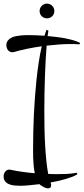

<svg xmlns="http://www.w3.org/2000/svg" viewBox="-57 -865 461 1055"><path d="M224.1 152.8Q224.1 169.9 207 169.9Q196.3 169.9 186.3 164.6Q176.3 159.2 168 153.8Q165.5 152.3 163.8 150.6Q162.1 148.9 160.2 147Q128.9 150.9 101.1 153.3Q73.2 155.8 53.7 155.8Q40.5 155.8 24.9 154.5Q9.3 153.3 -4.6 148.2Q-18.6 143.1 -27.8 132.8Q-37.1 122.6 -37.1 104Q-37.1 90.3 -28.6 78.6Q-20 66.9 -4.9 66.9Q-3.4 66.9 -1.5 67.4Q0.5 67.9 2 67.9Q32.7 74.7 66.4 79.3Q100.1 84 134.3 86.9Q129.9 66.4 127.9 44.2Q126 22 125.2 1Q124.5 -20 124.8 -38.1Q125 -56.2 125 -67.9Q125 -103.5 126 -146.2Q127 -189 129.2 -235.6Q131.3 -282.2 135 -331.3Q138.7 -380.4 143.8 -429Q148.9 -477.5 156 -523.7Q163.1 -569.8 172.4 -610.8Q130.9 -605 91.8 -596.9Q52.7 -588.9 20 -579.1Q17.1 -578.1 14.6 -578.1Q12.2 -578.1 9.8 -578.1Q2.4 -578.1 -3.7 -581.5Q-9.8 -585 -13.7 -590.3Q-17.6 -595.7 -19.8 -602.5Q-22 -609.4 -22 -616.2Q-22 -630.9 -14.9 -640.6Q-7.8 -650.4 3.4 -656.7Q14.6 -663.1 29.1 -666Q43.5 -668.9 58.1 -670.4Q72.8 -671.9 86.2 -671.9Q99.6 -671.9 109.9 -671.9Q125 -671.9 145 -671.1Q165 -670.4 187.5 -668.5Q189.9 -677.2 192.9 -685.3Q195.8 -693.4 198.7 -701.2L209 -696.8Q207 -687 204.6 -667Q230 -664.6 256.3 -661.4Q282.7 -658.2 306.6 -653.3Q330.6 -648.4 350.6 -642.3Q370.6 -636.2 383.8 -628.9L378.9 -621.1Q366.7 -622.6 354.2 -622.8Q341.8 -623 330.1 -623Q300.8 -623 267.6 -620.6Q234.4 -618.2 199.2 -614.3Q196.8 -581.5 194.3 -540.8Q191.9 -500 190.2 -453.6Q188.5 -407.2 187.5 -357.4Q186.5 -307.6 186.5 -257.1Q186.5 -206.5 187.5 -157.2Q188.5 -107.9 191.2 -63Q193.8 -18.1 198 21.2Q202.1 60.5 208 90.8Q221.2 91.3 234.1 91.6Q247.1 91.8 259.8 91.8Q285.6 91.8 312 90.6Q338.4 89.4 363.8 84L368.7 91.8Q358.4 99.1 342.5 105.5Q326.7 111.8 307.4 117.7Q288.1 123.5 265.9 128.7Q243.7 133.8 220.7 137.7Q222.2 141.6 223.1 145.3Q224.1 148.9 224.1 152.8ZM241.7 -805.2Q241.7 -787.1 229.7 -775.6Q217.8 -764.2 200.7 -764.2Q184.6 -764.2 172.6 -775.6Q160.6 -787.1 160.6 -805.2Q160.6 -813 163.8 -820.3Q167 -827.6 172.6 -833.3Q178.2 -838.9 185.3 -842Q192.4 -845.2 200.7 -845.2Q209.5 -845.2 216.8 -842Q224.1 -838.9 229.7 -833.3Q235.4 -827.6 238.5 -820.3Q241.7 -813 241.7 -805.2Z"/></svg>

Font: Montez
Style: Regular
Weight: 400
Designer: Astigmatic (AOETI)
Foundry: Astigmatic (AOETI)
Version: Version 1.000